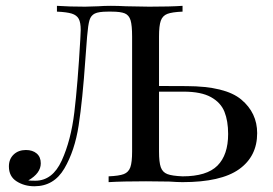

<svg xmlns="http://www.w3.org/2000/svg" viewBox="-20 -628 940 662"><path d="M866.7 -168.9Q866.7 -88.9 804.2 -44.4Q741.7 0 609.4 0Q592.8 0 563.5 -2Q515.6 -2.9 483.4 -2.9Q401.4 -2.9 354.5 0V-20Q390.6 -21.5 407 -27.8Q423.3 -34.2 429.4 -51.3Q435.5 -68.4 435.5 -106V-502Q435.5 -540.5 430.2 -558.1Q424.8 -575.7 410.4 -581.8Q396 -587.9 364.7 -587.9H351.6Q320.3 -587.9 306.9 -581.3Q293.5 -574.7 288.6 -558.6Q283.7 -542.5 280.3 -502L274.4 -424.3Q264.6 -282.7 251.2 -195.6Q237.8 -108.4 201.9 -47.1Q166 14.2 98.6 14.2Q64 14.2 37.4 -2.7Q10.7 -19.5 10.7 -54.2Q10.7 -79.6 27.1 -95.2Q43.5 -110.8 69.3 -110.8Q92.3 -110.8 106.4 -98.9Q120.6 -86.9 120.6 -64.9Q120.6 -30.8 77.6 -5.9Q86.4 -4.9 101.6 -4.9Q161.1 -4.9 192.9 -74.5Q224.6 -144 236.3 -240.7Q248 -337.4 256.8 -491.7L257.3 -502Q258.3 -518.6 258.3 -524.9Q258.3 -550.3 251.5 -563Q244.6 -575.7 227.5 -581.1Q210.4 -586.4 176.3 -587.9V-607.9Q218.8 -605 273.4 -605Q282.7 -605 319.3 -606.4Q337.9 -607.9 362.3 -607.9Q386.7 -607.9 414.6 -606.4Q481.9 -605 494.6 -605Q567.9 -605 609.4 -607.9V-587.9Q573.2 -586.4 556.9 -580.1Q540.5 -573.7 534.4 -556.6Q528.3 -539.6 528.3 -502V-331.5L623.5 -331.1Q757.3 -330.6 812 -284.7Q866.7 -238.8 866.7 -168.9ZM766.6 -166Q766.6 -210.9 753.9 -242.7Q741.2 -274.4 707.3 -293.2Q673.3 -312 613.3 -312H528.3V-106Q528.3 -68.4 534.4 -51.3Q540.5 -34.2 556.9 -27.8Q573.2 -21.5 609.4 -20Q692.9 -20 729.7 -56.9Q766.6 -93.8 766.6 -166Z"/></svg>

Font: Playfair Display SC
Style: Regular
Weight: 400
Designer: Claus Eggers Sørensen
Foundry: Claus Eggers Sørensen
Version: Version 1.004;PS 001.004;hotconv 1.0.70;makeotf.lib2.5.58329